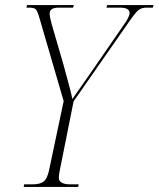

<svg xmlns="http://www.w3.org/2000/svg" viewBox="-20 -734 623 754"><path d="M73 0 75 -10H107Q138 -10 152 -21.5Q166 -33 173 -67L230 -337L135 -663Q127 -691 120.5 -697.5Q114 -704 95 -704H84L86 -714H270L267 -704H211Q175 -704 175 -681Q175 -668 183 -639L229 -481Q234 -462 241 -436.5Q248 -411 254.5 -386.5Q261 -362 264 -345Q277 -364 293.5 -387Q310 -410 332 -442L463 -632Q475 -648 482 -661.5Q489 -675 489 -683Q489 -704 451 -704H398L401 -714H583L580 -704H556Q536 -704 524 -694.5Q512 -685 487 -649L269 -336L215 -66Q211 -48 211 -36Q211 -10 257 -10H289L287 0Z"/></svg>

Font: Noto Serif Display Condensed ExtraLight
Style: Italic
Weight: 200
Width: 3
Italic angle: -12°
Designer: Monotype Design Team
Foundry: Monotype Imaging Inc.
Version: Version 2.009